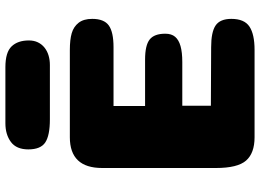

<svg xmlns="http://www.w3.org/2000/svg" viewBox="-146 -818 964 712"><g transform="rotate(-90 336.0 -462.0)"><path d="M471 -406Q524 -406 545.5 -389Q567 -372 567 -331Q567 -308 555.5 -294.5Q544 -281 521 -274.5Q498 -268 462 -268H300V-162L517 -161Q573 -161 597.5 -144.5Q622 -128 622 -86Q622 -38 593.5 -19Q565 0 507 0H183Q124 0 96.5 -31.5Q69 -63 69 -143V-565Q69 -685 183 -685H507Q545 -685 569 -678Q593 -671 607.5 -652.5Q622 -634 622 -602Q622 -558 597.5 -540.5Q573 -523 517 -523H299V-406ZM138 -839Q138 -883 165.5 -903.5Q193 -924 235 -924H443Q498 -924 520 -901Q542 -878 542 -837Q542 -818 535 -803.5Q528 -789 515.5 -779Q503 -769 486.5 -764Q470 -759 451 -759H249Q190 -759 164 -776Q138 -793 138 -839Z"/></g></svg>

Font: Coiny
Style: Regular
Weight: 400
Version: Version 001.001